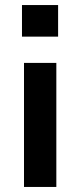

<svg xmlns="http://www.w3.org/2000/svg" viewBox="-20 -740 318 760"><path d="M67 -595V-720H210V-595ZM75 0V-491H203V0Z"/></svg>

Font: Nunito Sans 11pt
Style: Bold
Weight: 700
Version: Version 3.101;gftools[0.9.27]